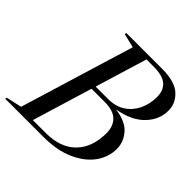

<svg xmlns="http://www.w3.org/2000/svg" viewBox="-221 -877 1039 1039"><g transform="rotate(45 298.0 -357.5)"><path d="M252.5 -685 171 -705 174 -715H447.5Q545 -715 588.5 -675Q632 -635 632 -579Q632 -509.5 579.5 -455Q527 -400.5 426 -383Q508 -372.5 544.5 -330Q581 -287.5 581 -235Q581 -171.5 541.8 -118Q502.5 -64.5 429.2 -32.2Q356 0 253 0H-39L-36 -10L53 -30ZM405.5 -691H351.5L261 -392.5H356Q414 -392.5 454 -419Q494 -445.5 515 -490Q536 -534.5 536 -587.5Q536 -638 505.8 -664.5Q475.5 -691 405.5 -691ZM352.5 -368.5H253.5L149 -24H247.5Q360 -24 420.5 -85.8Q481 -147.5 481 -257Q481 -307.5 451 -338Q421 -368.5 352.5 -368.5Z"/></g></svg>

Font: Newsreader Display
Style: Italic
Weight: 400
Italic angle: -17°
Designer: Hugues Gentile
Foundry: Production Type
Version: Version 1.001